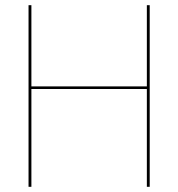

<svg xmlns="http://www.w3.org/2000/svg" viewBox="-20 -720 687 740"><path d="M90 -700H101V-387H546V-700H557V0H546V-377H101V0H90Z"/></svg>

Font: Jost* Hairline
Style: Regular
Weight: 100
Version: Version 3.7